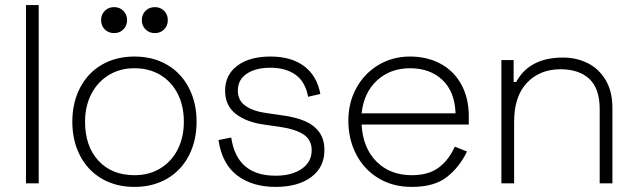

<svg xmlns="http://www.w3.org/2000/svg" viewBox="-20 -720 2501 754"><path d="M132 0H82V-700H132Z M264 -242Q264 -316 294 -374.5Q324 -433 379.5 -465.5Q435 -498 508 -498Q581 -498 636.5 -465.5Q692 -433 722 -374.5Q752 -316 752 -242Q752 -168 722 -109.5Q692 -51 636.5 -18.5Q581 14 508 14Q435 14 379.5 -18.5Q324 -51 294 -109.5Q264 -168 264 -242ZM314 -242Q314 -146 366.5 -89Q419 -32 508 -32Q566 -32 610 -59Q654 -86 678 -133.5Q702 -181 702 -242Q702 -304 678 -351.5Q654 -399 610 -425.5Q566 -452 508 -452Q450 -452 406 -424.5Q362 -397 338 -349.5Q314 -302 314 -242ZM377 -641Q377 -663 391.5 -677.5Q406 -692 428 -692Q450 -692 464.5 -677.5Q479 -663 479 -641Q479 -619 464.5 -604.5Q450 -590 428 -590Q406 -590 391.5 -604.5Q377 -619 377 -641ZM537 -641Q537 -663 551.5 -677.5Q566 -692 588 -692Q610 -692 624.5 -677.5Q639 -663 639 -641Q639 -619 624.5 -604.5Q610 -590 588 -590Q566 -590 551.5 -604.5Q537 -619 537 -641Z M864 -364Q864 -426 912 -462Q960 -498 1042 -498Q1124 -498 1174.5 -460Q1225 -422 1238 -351L1190 -340Q1179 -399 1140.5 -426.5Q1102 -454 1042 -454Q984 -454 949 -430.5Q914 -407 914 -364Q914 -325 944.5 -304Q975 -283 1026 -276L1089 -267Q1140 -260 1176 -245Q1212 -230 1233 -202Q1254 -174 1254 -130Q1254 -63 1202 -24.5Q1150 14 1062 14Q971 14 911.5 -31Q852 -76 838 -170L888 -180Q910 -30 1062 -30Q1126 -30 1165 -57Q1204 -84 1204 -130Q1204 -171 1172 -192Q1140 -213 1078 -222L1015 -231Q946 -241 905 -273.5Q864 -306 864 -364Z M1348 -246Q1348 -317 1379.5 -374.5Q1411 -432 1466.5 -465Q1522 -498 1590 -498Q1657 -498 1709.5 -470Q1762 -442 1791.5 -388.5Q1821 -335 1821 -263V-231H1400Q1405 -139 1458.5 -85.5Q1512 -32 1597 -32Q1663 -32 1703 -62Q1743 -92 1766 -144L1814 -125Q1784 -63 1734.5 -24.5Q1685 14 1597 14Q1523 14 1466.5 -20Q1410 -54 1379 -113.5Q1348 -173 1348 -246ZM1769 -275Q1766 -360 1717.5 -406Q1669 -452 1590 -452Q1513 -452 1461 -404.5Q1409 -357 1400 -275Z M1997 -484V-398H2007Q2059 -494 2191 -494Q2244 -494 2288 -472Q2332 -450 2358.5 -405.5Q2385 -361 2385 -296V0H2335V-292Q2335 -372 2294.5 -410Q2254 -448 2181 -448Q2100 -448 2049.5 -395Q1999 -342 1999 -242V0H1949V-484Z"/></svg>

Font: Space Grotesk Variable
Style: Regular
Weight: 400
Designer: Florian Karsten (Space Grotesk), Colophon Foundry (Space Mono)
Foundry: Florian Karsten
Version: Version 1.106